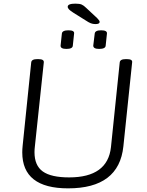

<svg xmlns="http://www.w3.org/2000/svg" viewBox="-20 -1026 806 1052"><path d="M353 6Q102 6 102 -191Q102 -207 104 -227L151 -684Q153 -702 183 -702H191Q222 -702 220 -684L171 -223Q170 -215 169.5 -207.5Q169 -200 169 -192Q169 -119 214.5 -86.5Q260 -54 359 -54Q570 -54 588 -220L636 -684Q638 -702 668 -702H676Q707 -702 704 -684L656 -224Q632 6 353 6ZM523 -758Q491 -758 491 -776L499 -842Q501 -860 534 -860Q568 -860 566 -842L559 -776Q558 -758 523 -758ZM344 -758Q311 -758 312 -776L319 -842Q321 -860 355 -860Q389 -860 386 -842L379 -776Q378 -758 344 -758ZM503 -894Q489 -894 477.5 -898.5Q466 -903 448 -915L384 -955Q365 -967 358 -974.5Q351 -982 351 -989Q351 -1006 393 -1006Q416 -1006 427.5 -1001Q439 -996 452 -983L513 -926Q526 -913 526 -906Q526 -894 503 -894Z"/></svg>

Font: Asap Semi Expanded Semi Expanded Light
Style: Italic
Weight: 300
Width: 6
Italic angle: -6°
Designer: Pablo Cosgaya
Foundry: Omnibus-Type
Version: Version 3.001; ttfautohint (v1.8.4.7-5d5b)